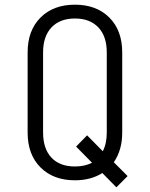

<svg xmlns="http://www.w3.org/2000/svg" viewBox="-20 -760 640 820"><path d="M300 10Q208 10 153 -45Q98 -100 98 -194V-536Q98 -630 153 -685Q208 -740 300 -740Q392 -740 447 -685Q502 -630 502 -536V-194Q502 -119 466 -67L525 -8L477 40L417 -21Q368 10 300 10ZM300 -49Q342 -49 373 -65L305 -134L352 -182L419 -114Q436 -147 436 -194V-536Q436 -605 400 -643Q364 -681 300 -681Q236 -681 200 -643Q164 -605 164 -536V-194Q164 -125 199.5 -87Q235 -49 300 -49Z"/></svg>

Font: Tiny ExtraLight
Style: Regular
Weight: 200
Monospace: yes
Designer: Philipp Nurullin, Konstantin Bulenkov
Foundry: JetBrains
Version: Version 2.251; ttfautohint (v1.8.4.7-5d5b)